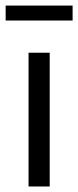

<svg xmlns="http://www.w3.org/2000/svg" viewBox="-20 -676 284 696"><path d="M83.5 0V-484.9H160.2V0ZM0.5 -601.6V-655.8H243.2V-601.6Z"/></svg>

Font: Varta Light
Style: Regular
Weight: 400
Version: Version 1.004